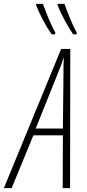

<svg xmlns="http://www.w3.org/2000/svg" viewBox="-87 -969 449 989"><path d="M290 -792H308V-801C283 -847 265 -895 245 -949H210V-942C229 -892 263 -831 290 -792ZM179 -792H197L198 -801C173 -845 154 -896 134 -949H100L99 -942C118 -893 152 -830 179 -792ZM-67 0H-27L85 -272H237L236 0H274L275 -717H228ZM97 -307 212 -594C225 -626 234 -650 240 -669H242C240 -650 240 -624 240 -595L237 -307Z"/></svg>

Font: Noto Sans ExtraCondensed ExtraLight
Style: Italic
Weight: 200
Width: 2
Italic angle: -12°
Designer: Monotype Design Team
Foundry: Monotype Imaging Inc.
Version: Version 2.013